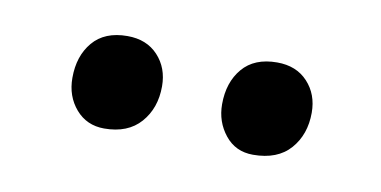

<svg xmlns="http://www.w3.org/2000/svg" viewBox="-30 -651 429 216"><g transform="rotate(10 185.0 -543.5)"><path d="M95 -490Q75 -490 62.5 -504.5Q50 -519 50 -540Q50 -565 63.5 -581Q77 -597 103 -597Q125 -597 138 -583Q151 -569 151 -548Q151 -523 136.5 -506.5Q122 -490 95 -490ZM265 -490Q245 -490 233 -505Q221 -520 221 -540Q221 -565 234.5 -581Q248 -597 274 -597Q296 -597 309 -583Q322 -569 322 -548Q322 -523 307.5 -506.5Q293 -490 265 -490Z"/></g></svg>

Font: Aikya Medium
Style: Regular
Weight: 500
Designer: Neelakash Kshetrimayum (Latin subset based on Merriweather by Eben Sorkin)
Foundry: Brand New Type
Version: Version 1.00 b005